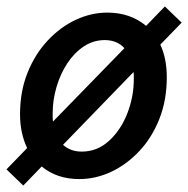

<svg xmlns="http://www.w3.org/2000/svg" viewBox="-28 -542 582 594"><path d="M135 -192Q135 -185 135 -179Q135 -173 136 -166L357 -393Q334 -418 296 -418Q261 -418 231.5 -398.5Q202 -379 180.5 -346.5Q159 -314 147 -273.5Q135 -233 135 -192ZM44 32 -8 -18 56 -84Q34 -130 34 -188Q34 -259 57 -316.5Q80 -374 119 -416Q158 -458 206 -480.5Q254 -503 304 -503Q375 -503 424 -462L482 -522L534 -472L468 -404Q488 -361 488 -303Q488 -232 465 -174Q442 -116 403 -74.5Q364 -33 316 -10.5Q268 12 217 12Q148 12 101 -27ZM225 -73Q273 -73 309.5 -106.5Q346 -140 366 -191.5Q386 -243 386 -298Q386 -303 386 -308.5Q386 -314 385 -319L167 -94Q190 -73 225 -73Z"/></svg>

Font: Source Sans 3 Semibold
Style: Italic
Weight: 600
Italic angle: -11°
Designer: Paul D. Hunt
Foundry: Adobe
Version: Version 3.052;hotconv 1.1.0;makeotfexe 2.6.0